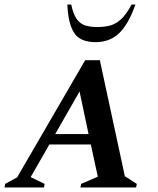

<svg xmlns="http://www.w3.org/2000/svg" viewBox="-48 -832 702 852"><path d="M-28 0 -25 -16 28 -45 330 -565H395L506 -50L559 -16L556 0H309L312 -16L386 -48L355 -191H171L88 -46L150 -16L147 0ZM197 -237H345L305 -426ZM376 -645Q307 -645 280.5 -687Q254 -729 251 -812H268Q277 -769 292.5 -747.5Q308 -726 330.5 -719Q353 -712 384 -712Q416 -712 441.5 -719Q467 -726 490 -747.5Q513 -769 536 -812H553Q522 -724 480.5 -684.5Q439 -645 376 -645Z"/></svg>

Font: Spectral SC SemiBold
Style: Italic
Weight: 600
Italic angle: -10°
Designer: Jean-Baptiste Levee
Foundry: Production Type
Version: Version 2.001